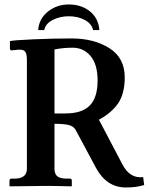

<svg xmlns="http://www.w3.org/2000/svg" viewBox="-20 -824 658 850"><path d="M148.9 -690.9Q152.8 -741.7 192.4 -772.9Q231.9 -804.2 284.2 -804.2Q340.3 -804.2 378.2 -773.7Q416 -743.2 419.9 -690.9H392.1Q386.2 -718.8 355.7 -735.4Q325.2 -752 284.2 -752Q245.1 -752 213.1 -735.6Q181.2 -719.2 175.8 -690.9ZM412.1 -467.8Q412.1 -538.6 381.1 -575.7Q350.1 -612.8 301.8 -612.8Q258.8 -612.8 221.2 -605V-321.8H270Q343.3 -321.8 377.7 -357.2Q412.1 -392.6 412.1 -467.8ZM532.2 -481.9Q532.2 -410.2 503.7 -367.7Q475.1 -325.2 418 -293.9L521 -98.1Q554.2 -32.2 613.8 -40L618.2 -4.9Q583 6.3 536.1 5.9Q453.1 5.9 405.8 -79.1L315.9 -247.1Q306.2 -265.1 284.7 -270.5Q263.2 -275.9 221.2 -275.9V-77.1Q221.2 -54.2 233.6 -43.7Q246.1 -33.2 275.9 -33.2H290Q297.9 -33.2 297.9 -23.9V-1L295.9 1Q221.7 -1 183.1 -1L23.9 1L22 -1V-23.9Q22 -32.7 29.8 -33.2H43.9Q99.1 -33.2 99.1 -77.1V-559.1Q99.1 -582 93 -593Q86.9 -604 68.8 -604H62L32.2 -601.1Q24.4 -601.1 23.9 -607.9V-642.1Q41 -646 127 -649.9Q212.9 -653.8 296.9 -653.8Q396 -653.8 464.1 -610.8Q532.2 -567.9 532.2 -481.9Z"/></svg>

Font: Linux Libertine
Style: Semibold
Weight: 600
Designer: Philipp H. Poll
Foundry: Philipp H. Poll
Version: Version 5.1.2 ; ttfautohint (v0.9)